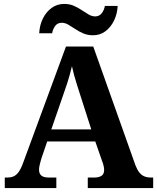

<svg xmlns="http://www.w3.org/2000/svg" viewBox="-20 -949 793 969"><path d="M4.1 0V-53H16.1Q34.4 -53 48.1 -58.7Q61.8 -64.4 73.6 -80.3Q85.3 -96.1 96.2 -125.8L312.9 -714H450.7L663.9 -114.1Q672.5 -92 683.2 -78.5Q694 -64.9 708.4 -59Q722.9 -53 741.3 -53H753.1V0H423V-53H455.9Q477.8 -53 491.6 -61.3Q505.5 -69.6 505.5 -91.2Q505.5 -99.5 503.9 -107.3Q502.3 -115.1 500.2 -122.5Q498.1 -129.9 495.7 -135.1L460.9 -234.9H218.2L188.9 -149.1Q186.5 -141.1 183.7 -130.8Q180.8 -120.4 178.9 -110.5Q177 -100.5 177 -92.2Q177 -73 188.6 -63Q200.2 -53 226.2 -53H264.3V0ZM239 -296H440.6L381.5 -480.2Q374.4 -503.3 367.2 -525.4Q360.1 -547.4 354 -569.8Q348 -592.2 343.1 -615Q338.1 -592.8 331.9 -571.4Q325.7 -550.1 319.2 -528.8Q312.6 -507.5 304.1 -484.6ZM449.2 -771Q422.2 -771 400.2 -780.5Q378.2 -790 359.7 -802.5Q341.2 -815 324.7 -824.5Q308.2 -834 292.2 -834Q269.7 -834 258 -817.5Q246.2 -801 243.2 -781H177.9Q179.9 -821.9 196.3 -855.3Q212.8 -888.8 240.5 -909Q268.2 -929.2 304.2 -929.2Q331.2 -929.2 352.7 -919.7Q374.2 -910.2 392.7 -897.7Q411.2 -885.2 427.7 -875.7Q444.2 -866.2 460.2 -866.2Q481.7 -866.2 493.9 -882.7Q506.2 -899.2 509.2 -919.2H573.9Q571.9 -878.7 555.5 -845.1Q539.1 -811.4 512.1 -791.2Q485.2 -771 449.2 -771Z"/></svg>

Font: Noto Serif Khmer
Style: Regular
Weight: 400
Designer: Danh Hong and the Monotype Design Team
Foundry: Monotype Imaging Inc.
Version: Version 2.003